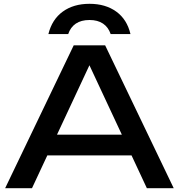

<svg xmlns="http://www.w3.org/2000/svg" viewBox="-20 -988 939 1008"><path d="M184 -281H708V-172H184ZM892 0H751L424 -700H475L148 0H7L367 -750H532ZM450 -883Q406 -883 378 -864Q350 -845 338 -809H234Q253 -886 309.5 -927Q366 -968 450 -968Q534 -968 590.5 -927Q647 -886 665 -809H561Q549 -845 521 -864Q493 -883 450 -883Z"/></svg>

Font: Unbounded Variable
Style: Regular
Weight: 400
Designer: Luke Prowse, Jean-Baptiste Morizot, Fátima Lázaro, Florian Runge
Foundry: NaN
Version: Version 1.600;FEAKit 1.0